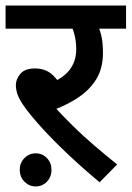

<svg xmlns="http://www.w3.org/2000/svg" viewBox="-20 -642 473 690"><path d="M51 -32Q51 -57 68 -74Q85 -91 108 -91Q132 -91 148.5 -74Q165 -57 165 -32Q165 -6 148.5 11Q132 28 108 28Q85 28 68 11Q51 -6 51 -32ZM302 -539 325 -562Q336 -545 343 -518.5Q350 -492 350 -452Q350 -398 327.5 -360Q305 -322 265.5 -294.5Q226 -267 173 -247L176 -258Q205 -226 241.5 -190Q278 -154 319 -119Q360 -84 401 -51L338 13Q279 -36 227 -85Q175 -134 135.5 -177Q96 -220 73 -251Q51 -281 44 -300Q37 -319 37 -336Q37 -357 53 -376.5Q69 -396 106 -396Q145 -396 170.5 -371.5Q196 -347 216 -303L151 -339Q204 -358 229 -389.5Q254 -421 254 -465Q254 -495 246.5 -522Q239 -549 228 -561L270 -539H0V-622H433V-539Z"/></svg>

Font: Noto Sans Devanagari Medium
Style: Regular
Weight: 500
Version: Version 2.003